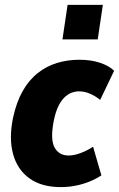

<svg xmlns="http://www.w3.org/2000/svg" viewBox="-20 -753 486 784"><path d="M228 11Q150 11 100.5 -24.5Q51 -60 33.5 -123.5Q16 -187 33 -271Q47 -336 72.5 -381Q98 -426 134 -454.5Q170 -483 213 -496Q256 -509 304 -509Q352 -509 389 -496.5Q426 -484 446 -464L389 -345Q371 -360 348.5 -370Q326 -380 303 -380Q287 -380 271.5 -374Q256 -368 242 -354Q228 -340 217 -316.5Q206 -293 199 -257Q185 -183 203 -150.5Q221 -118 260 -118Q283 -118 310.5 -128.5Q338 -139 360 -154L394 -37Q373 -23 346.5 -12Q320 -1 289.5 5Q259 11 228 11ZM235 -592 256 -733H400L379 -592Z"/></svg>

Font: Nunito Sans 10pt Condensed Black
Style: Italic
Weight: 900
Width: 3
Italic angle: -9°
Designer: Vernon Adams
Foundry: Vernon Adams
Version: Version 3.101;gftools[0.9.27]